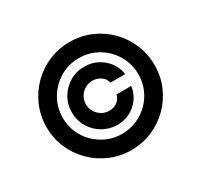

<svg xmlns="http://www.w3.org/2000/svg" viewBox="-154 -941 1211 1155"><g transform="rotate(-30 451.0 -363.0)"><path d="M252 -363.3Q252 -419.4 279.1 -465.3Q306.2 -511.2 352.3 -538.6Q398.4 -565.9 454.1 -565.4Q502.9 -565.9 544.2 -544.4Q585.4 -522.9 612.3 -486.3Q639.2 -449.7 645 -403.3H543Q537.1 -431.6 511.7 -449.7Q486.3 -467.8 454.1 -467.8Q425.3 -467.8 401.6 -453.9Q377.9 -439.9 363.8 -416.3Q349.6 -392.6 349.6 -363.8Q349.6 -335.4 363.8 -311.8Q377.9 -288.1 401.6 -273.9Q425.3 -259.8 454.1 -259.8Q486.3 -259.8 509.8 -277.8Q533.2 -295.9 539.1 -323.7H641.1Q635.7 -277.8 609.6 -241.2Q583.5 -204.6 543.2 -183.3Q502.9 -162.1 454.1 -161.6Q398.4 -162.1 352.3 -189.2Q306.2 -216.3 279.1 -262.2Q252 -308.1 252 -363.3ZM450.7 11.7Q373.5 11.7 305.4 -17.6Q237.3 -46.9 185.5 -98.4Q133.8 -149.9 104.7 -217.8Q75.7 -285.6 75.7 -363.3Q76.2 -440.9 105.5 -509Q134.8 -577.1 186.3 -628.7Q237.8 -680.2 305.7 -709.2Q373.5 -738.3 450.7 -738.3Q528.8 -738.3 596.7 -709.2Q664.6 -680.2 716.1 -628.7Q767.6 -577.1 796.6 -509Q825.7 -440.9 825.7 -363.3Q826.2 -285.6 797.1 -217.8Q768.1 -149.9 716.6 -98.4Q665 -46.9 596.9 -17.6Q528.8 11.7 450.7 11.7ZM450.7 -101.1Q505.4 -101.1 553.2 -121.6Q601.1 -142.1 637.2 -178Q673.3 -213.9 693.6 -261.5Q713.9 -309.1 713.9 -363.3Q713.9 -418 693.4 -465.8Q672.9 -513.7 636.7 -549.8Q600.6 -585.9 553 -606.2Q505.4 -626.5 450.7 -626.5Q396.5 -626.5 349.1 -606Q301.8 -585.4 265.6 -549.3Q229.5 -513.2 209 -465.6Q188.5 -418 188.5 -363.3Q188 -309.6 208.3 -262Q228.5 -214.4 264.9 -178.2Q301.3 -142.1 348.6 -121.6Q396 -101.1 450.7 -101.1Z"/></g></svg>

Font: Inter Cardless Tabular Bold
Style: Bold
Weight: 700
Designer: Rasmus Andersson
Foundry: rsms
Version: Version 4.000;git-4fc901f